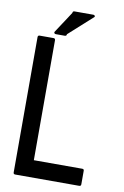

<svg xmlns="http://www.w3.org/2000/svg" viewBox="-100 -997 672 1040"><g transform="rotate(10 236.0 -477.0)"><path d="M60 -14Q50 -14 50 -24V-768Q50 -778 60 -778H136Q146 -778 146 -768V-108H412Q422 -108 422 -99V-24Q422 -14 412 -14ZM194 -801H145Q135 -801 135 -811L213 -930Q213 -940 223 -940H326Q336 -940 336 -930L204 -811Q204 -801 194 -801Z"/></g></svg>

Font: Kanalisirung
Style: Regular
Weight: 500
Designer: Peter Wiegel
Foundry: Peter Wiegel
Version: 1.000